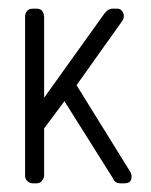

<svg xmlns="http://www.w3.org/2000/svg" viewBox="-20 -424 350 444"><path d="M267 0H260Q245 0 241 -12L129 -190L82 -127V-18Q82 -13 77.5 -6.5Q73 0 64 0H57Q49 0 43.5 -5Q38 -10 38 -18V-385Q38 -393 42.5 -398.5Q47 -404 57 -404H64Q75 -404 78.5 -397.5Q82 -391 82 -385V-198L221 -392Q230 -404 240 -404H251Q257 -404 260.5 -400.5Q264 -397 265.5 -392.5Q267 -388 266 -383Q265 -378 263 -376L157 -227L281 -27Q286 -19 283.5 -9.5Q281 0 267 0Z"/></svg>

Font: Chathura
Style: Bold
Weight: 700
Designer: Appaji Ambarisha Darbha
Foundry: Aditya Fonts
Version: Version 1.001 2016